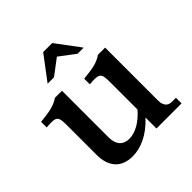

<svg xmlns="http://www.w3.org/2000/svg" viewBox="-196 -875 1039 1039"><g transform="rotate(-45 324.0 -355.0)"><path d="M214 -148V-506H160C127 -484 98 -475 15 -467V-424C91 -430 101 -425 101 -358V-129C101 -34 150 16 234 16C295 16 366 -13 431 -84V0H623V-43H591C561 -43 544 -64 544 -101V-506H489C457 -484 428 -475 345 -467V-424C421 -430 431 -425 431 -358V-145C383 -90 332 -64 288 -64C242 -64 214 -93 214 -148ZM186 -588H235L325 -656L415 -588H462L359 -726H290Z"/></g></svg>

Font: LT Superior Serif Semibold
Style: Regular
Weight: 600
Designer: Daniel Lyons
Foundry: LyonsType
Version: Version 2.120;FEAKit 1.0